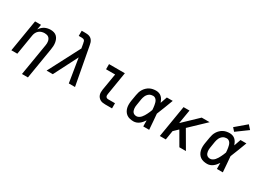

<svg xmlns="http://www.w3.org/2000/svg" viewBox="-33 -1632 3665 2709"><g transform="rotate(30 1800.0 -278.0)"><path d="M326 215 412 -303Q415 -320 415.5 -337.5Q416 -355 412.5 -371.5Q409 -388 401 -402.5Q393 -417 380.5 -426.5Q368 -436 351 -440Q334 -444 317 -444Q293 -444 269 -437Q245 -430 225.5 -413.5Q206 -397 195 -374.5Q184 -352 180 -328L126 0H29L115 -520H212L198 -437Q212 -459 231 -477Q250 -495 272.5 -506.5Q295 -518 319.5 -523Q344 -528 367 -528Q396 -528 422 -520Q448 -512 466.5 -494Q485 -476 495.5 -451.5Q506 -427 510 -400Q514 -373 512.5 -345Q511 -317 506 -289L423 215Z M603 0 872 -516 858 -596H857Q855 -608 852.5 -618.5Q850 -629 842.5 -637Q835 -645 824 -648Q813 -651 801 -651H751V-723V-735H801Q820 -735 838.5 -733.5Q857 -732 873.5 -726.5Q890 -721 903.5 -710.5Q917 -700 926.5 -685.5Q936 -671 941.5 -654.5Q947 -638 950 -620Q950 -618 950.5 -615.5Q951 -613 952 -611L1066 0H965L902 -388L704 0Z M1557 0Q1535 0 1514 -3.5Q1493 -7 1475.5 -17Q1458 -27 1445 -42.5Q1432 -58 1425.5 -77.5Q1419 -97 1419 -118.5Q1419 -140 1422 -162L1468 -436H1320V-520H1578L1517 -148Q1515 -136 1515 -124.5Q1515 -113 1520 -103.5Q1525 -94 1535 -89Q1545 -84 1557 -84H1669V0Z M2021 8Q1991 8 1962 1.5Q1933 -5 1910.5 -21Q1888 -37 1873 -61Q1858 -85 1851.5 -113Q1845 -141 1845.5 -171Q1846 -201 1851 -231L1868 -331Q1872 -357 1880 -382Q1888 -407 1902.5 -430.5Q1917 -454 1937.5 -473.5Q1958 -493 1982 -505.5Q2006 -518 2032.5 -523Q2059 -528 2084 -528Q2110 -528 2134 -519.5Q2158 -511 2175.5 -494Q2193 -477 2204.5 -455.5Q2216 -434 2224 -411Q2234 -438 2243 -465.5Q2252 -493 2262 -520H2358Q2332 -453 2307 -385.5Q2282 -318 2254 -252Q2260 -189 2264.5 -126Q2269 -63 2274 0H2178Q2177 -24 2177 -48.5Q2177 -73 2177 -98Q2163 -77 2146.5 -57.5Q2130 -38 2110 -23Q2090 -8 2067 0Q2044 8 2021 8ZM2021 -76Q2041 -76 2060 -87Q2079 -98 2093.5 -114.5Q2108 -131 2119 -149.5Q2130 -168 2139.5 -187Q2149 -206 2157.5 -225.5Q2166 -245 2173 -265Q2172 -284 2170 -302.5Q2168 -321 2165 -339Q2162 -357 2157 -375Q2152 -393 2143 -408Q2134 -423 2118.5 -433.5Q2103 -444 2084 -444Q2069 -444 2053 -440Q2037 -436 2023.5 -427Q2010 -418 1999 -405Q1988 -392 1981 -377.5Q1974 -363 1969.5 -348Q1965 -333 1962 -317L1946 -217Q1943 -201 1942 -185Q1941 -169 1943 -153.5Q1945 -138 1950 -123.5Q1955 -109 1965 -98Q1975 -87 1989.5 -81.5Q2004 -76 2021 -76Z M2448 0 2534 -520H2631L2593 -294L2830 -520H2959L2709 -282L2873 0H2766L2658 -187L2640 -217L2569 -149L2545 0Z M3221 8Q3191 8 3162 1.5Q3133 -5 3110.5 -21Q3088 -37 3073 -61Q3058 -85 3051.5 -113Q3045 -141 3045.5 -171Q3046 -201 3051 -231L3068 -331Q3072 -357 3080 -382Q3088 -407 3102.5 -430.5Q3117 -454 3137.5 -473.5Q3158 -493 3182 -505.5Q3206 -518 3232.5 -523Q3259 -528 3284 -528Q3310 -528 3334 -519.5Q3358 -511 3375.5 -494Q3393 -477 3404.5 -455.5Q3416 -434 3424 -411Q3434 -438 3443 -465.5Q3452 -493 3462 -520H3558Q3532 -453 3507 -385.5Q3482 -318 3454 -252Q3460 -189 3464.5 -126Q3469 -63 3474 0H3378Q3377 -24 3377 -48.5Q3377 -73 3377 -98Q3363 -77 3346.5 -57.5Q3330 -38 3310 -23Q3290 -8 3267 0Q3244 8 3221 8ZM3221 -76Q3241 -76 3260 -87Q3279 -98 3293.5 -114.5Q3308 -131 3319 -149.5Q3330 -168 3339.5 -187Q3349 -206 3357.5 -225.5Q3366 -245 3373 -265Q3372 -284 3370 -302.5Q3368 -321 3365 -339Q3362 -357 3357 -375Q3352 -393 3343 -408Q3334 -423 3318.5 -433.5Q3303 -444 3284 -444Q3269 -444 3253 -440Q3237 -436 3223.5 -427Q3210 -418 3199 -405Q3188 -392 3181 -377.5Q3174 -363 3169.5 -348Q3165 -333 3162 -317L3146 -217Q3143 -201 3142 -185Q3141 -169 3143 -153.5Q3145 -138 3150 -123.5Q3155 -109 3165 -98Q3175 -87 3189.5 -81.5Q3204 -76 3221 -76ZM3326 -575 3281 -625 3453 -771 3509 -709Z"/></g></svg>

Font: Iosevka SS04 Medium Extended
Style: Italic
Weight: 500
Width: 7
Italic angle: -9°
Monospace: yes
Designer: Belleve Invis
Foundry: Belleve Invis
Version: Version 19.0.0; ttfautohint (v1.8.4)